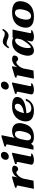

<svg xmlns="http://www.w3.org/2000/svg" viewBox="1744 -2516 781 4310"><g transform="rotate(-90 2135.0 -360.5)"><path d="M571 -428Q571 -423 569 -413Q562 -379 542 -361.5Q522 -344 493 -344Q478 -344 469 -349.5Q460 -355 451 -366Q441 -376 434 -380.5Q427 -385 415 -385Q399 -385 373 -365Q347 -345 321 -309.5Q295 -274 281 -228L235 0L52 10L124 -343L126 -355Q126 -368 118.5 -373.5Q111 -379 100 -379Q98 -379 79 -375L78 -413L297 -479H332L308 -361Q328 -403 362 -430Q396 -457 430 -468.5Q464 -480 489 -480Q522 -480 546.5 -468Q571 -456 571 -428Z M703 -622Q703 -667 734.5 -699Q766 -731 810 -731Q843 -731 862.5 -712Q882 -693 882 -663Q882 -618 850 -586Q818 -554 774 -554Q741 -554 722 -573Q703 -592 703 -622ZM594 -48Q594 -52 596 -62L654 -344Q655 -348 655 -355Q655 -368 647.5 -373.5Q640 -379 629 -379Q626 -379 609 -375L607 -413L828 -480H863L782 -86L781 -71Q781 -50 802 -50Q810 -50 823.5 -53.5Q837 -57 844 -58L837 -27Q812 -10 773 0Q734 10 697 10Q656 10 625 -3.5Q594 -17 594 -48Z M1065 -53 1011 0H930L1048 -581Q1049 -585 1049 -592Q1049 -616 1022 -616Q1016 -616 1003 -613L1002 -651L1220 -717H1256L1196 -426Q1255 -480 1352 -480Q1432 -480 1479.5 -436.5Q1527 -393 1527 -312Q1527 -284 1519 -246Q1491 -109 1414 -49.5Q1337 10 1216 10Q1097 10 1065 -53ZM1340 -241Q1350 -296 1350 -326Q1350 -372 1332 -394Q1314 -416 1277 -416Q1237 -416 1207.5 -377Q1178 -338 1164 -268L1145 -174Q1141 -158 1141 -138Q1141 -101 1158 -77.5Q1175 -54 1207 -54Q1257 -54 1289 -103Q1321 -152 1340 -241Z M1749 -159Q1752 -108 1778.5 -78Q1805 -48 1853 -48Q1916 -48 1959.5 -77Q2003 -106 2029 -172H2073Q2049 -92 1981.5 -41Q1914 10 1814 10Q1691 10 1628 -35.5Q1565 -81 1565 -172Q1565 -203 1572 -235Q1594 -346 1681 -413Q1768 -480 1899 -480Q2012 -480 2063 -451.5Q2114 -423 2114 -368Q2114 -354 2111 -337Q2093 -249 1992 -207.5Q1891 -166 1749 -159ZM1961 -363Q1961 -416 1899 -419Q1842 -419 1806.5 -363.5Q1771 -308 1756 -234Q1754 -227 1752 -213Q1939 -244 1959 -336Q1961 -346 1961 -363Z M2280 -622Q2280 -667 2311.5 -699Q2343 -731 2387 -731Q2420 -731 2439.5 -712Q2459 -693 2459 -663Q2459 -618 2427 -586Q2395 -554 2351 -554Q2318 -554 2299 -573Q2280 -592 2280 -622ZM2171 -48Q2171 -52 2173 -62L2231 -344Q2232 -348 2232 -355Q2232 -368 2224.5 -373.5Q2217 -379 2206 -379Q2203 -379 2186 -375L2184 -413L2405 -480H2440L2359 -86L2358 -71Q2358 -50 2379 -50Q2387 -50 2400.5 -53.5Q2414 -57 2421 -58L2414 -27Q2389 -10 2350 0Q2311 10 2274 10Q2233 10 2202 -3.5Q2171 -17 2171 -48Z M3044 -428Q3044 -423 3042 -413Q3035 -379 3015 -361.5Q2995 -344 2966 -344Q2951 -344 2942 -349.5Q2933 -355 2924 -366Q2914 -376 2907 -380.5Q2900 -385 2888 -385Q2872 -385 2846 -365Q2820 -345 2794 -309.5Q2768 -274 2754 -228L2708 0L2525 10L2597 -343L2599 -355Q2599 -368 2591.5 -373.5Q2584 -379 2573 -379Q2571 -379 2552 -375L2551 -413L2770 -479H2805L2781 -361Q2801 -403 2835 -430Q2869 -457 2903 -468.5Q2937 -480 2962 -480Q2995 -480 3019.5 -468Q3044 -456 3044 -428Z M3206 -565Q3237 -616 3274 -652.5Q3311 -689 3363 -689Q3383 -689 3401.5 -683.5Q3420 -678 3447 -667Q3472 -656 3491.5 -650Q3511 -644 3532 -644Q3559 -644 3576.5 -656.5Q3594 -669 3616 -701L3643 -683Q3574 -559 3489 -559Q3469 -559 3450.5 -564.5Q3432 -570 3405 -581Q3380 -592 3360.5 -598Q3341 -604 3320 -604Q3293 -604 3275 -591.5Q3257 -579 3233 -547ZM3040 -128Q3040 -160 3048 -194Q3071 -309 3142.5 -394.5Q3214 -480 3347 -480Q3369 -480 3398 -472.5Q3427 -465 3442 -450L3446 -470H3627L3549 -86Q3547 -74 3547 -71Q3547 -50 3568 -50Q3577 -50 3590 -53Q3603 -56 3611 -58L3604 -27Q3578 -10 3540.5 0Q3503 10 3466 10Q3424 10 3392.5 -3.5Q3361 -17 3361 -48Q3361 -52 3363 -62L3381 -154Q3342 -87 3280 -38.5Q3218 10 3156 10Q3094 10 3067 -29Q3040 -68 3040 -128ZM3409 -289 3425 -368Q3422 -391 3413.5 -401.5Q3405 -412 3386 -412Q3350 -412 3316 -383Q3282 -354 3256.5 -305.5Q3231 -257 3219 -202Q3212 -160 3212 -120Q3212 -59 3229 -59Q3250 -59 3290 -103Q3330 -147 3366 -203.5Q3402 -260 3409 -289Z M3669 -171Q3669 -203 3676 -235Q3701 -356 3787.5 -418Q3874 -480 4017 -480Q4140 -480 4202 -435Q4264 -390 4264 -301Q4264 -277 4257 -235Q4232 -114 4146 -52Q4060 10 3917 10Q3794 10 3731.5 -36Q3669 -82 3669 -171ZM4074 -235Q4083 -279 4083 -311Q4083 -363 4062 -389.5Q4041 -416 4004 -416Q3953 -416 3914.5 -370Q3876 -324 3858 -235Q3849 -193 3849 -160Q3849 -108 3870 -81Q3891 -54 3930 -54Q3980 -54 4018.5 -100Q4057 -146 4074 -235Z"/></g></svg>

Font: Taviraj ExtraBold
Style: Italic
Weight: 800
Italic angle: -12°
Designer: Katatrad Team
Foundry: CadsonDemak
Version: Version 1.001